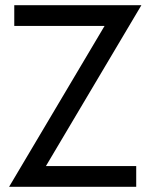

<svg xmlns="http://www.w3.org/2000/svg" viewBox="-20 -720 585 740"><path d="M35 -700H525L157 -80H505V0H15L383 -620H35Z"/></svg>

Font: Venryn Sans
Style: Regular
Weight: 400
Designer: Owen Earl, indestructible type* (font) & Cristiano Sobral (main changes)
Version: Version 3.600; ttfautohint (v1.8.3)